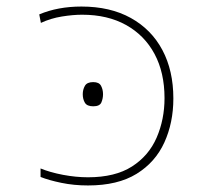

<svg xmlns="http://www.w3.org/2000/svg" viewBox="-20 -557 640 587"><path d="M249 10Q206 10 167.5 2Q129 -6 104 -16V-42Q133 -30 172.5 -22.5Q212 -15 249 -15Q332 -15 383.5 -48Q435 -81 459 -136.5Q483 -192 483 -257Q483 -335 452.5 -392Q422 -449 365.5 -480.5Q309 -512 231 -512Q203 -512 169 -506.5Q135 -501 105 -487L100 -513Q157 -537 229 -537Q317 -537 380 -502Q443 -467 476.5 -404Q510 -341 510 -256Q510 -182 482.5 -121.5Q455 -61 397.5 -25.5Q340 10 249 10ZM265 -232Q246 -232 239.5 -243Q233 -254 233 -269Q233 -283 239.5 -294.5Q246 -306 265 -306Q283 -306 289 -294.5Q295 -283 295 -269Q295 -256 290 -244Q285 -232 265 -232Z"/></svg>

Font: Noto Sans Mono Thin
Style: Regular
Weight: 100
Designer: Monotype Design Team
Foundry: Monotype Imaging Inc.
Version: Version 2.014